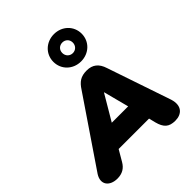

<svg xmlns="http://www.w3.org/2000/svg" viewBox="-295 -1177 1344 1344"><g transform="rotate(-45 377.5 -505.0)"><path d="M75 10C124 10 157 -11 179 -49L227 -131H528L540 -82C557 -17 585 10 648 10C712 10 757 -32 731 -115L570 -589C551 -649 515 -678 457 -678C399 -678 368 -657 336 -607L-1 -111C-44 -43 -1 10 75 10ZM434 -483H436L485 -295H323ZM475 -750C554 -750 615 -808 615 -885C615 -962 554 -1020 475 -1020C396 -1020 335 -962 335 -885C335 -808 396 -750 475 -750ZM475 -832C446 -832 423 -854 423 -885C423 -916 446 -937 475 -937C504 -937 527 -916 527 -885C527 -854 504 -832 475 -832Z"/></g></svg>

Font: SN Pro Black
Style: Italic
Weight: 900
Italic angle: -9°
Designer: Tobias Whetton
Foundry: Supernotes
Version: Version 1.001;Glyphs 3.2 (3249)